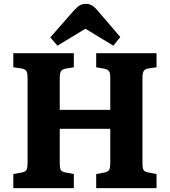

<svg xmlns="http://www.w3.org/2000/svg" viewBox="-20 -976 881 996"><path d="M49 0V-73L92 -81Q110 -84 116.5 -93.5Q123 -103 123 -132V-572Q123 -598 116.5 -608Q110 -618 90 -621L49 -627V-700H363V-627L320 -620Q302 -616 296 -606Q290 -596 290 -569V-406H552V-573Q552 -597 545.5 -606.5Q539 -616 519 -620L479 -627V-700H792V-627L750 -621Q732 -618 725.5 -607.5Q719 -597 719 -570V-128Q719 -102 725.5 -93Q732 -84 752 -81L792 -73V0H479V-73L521 -81Q539 -84 545.5 -93.5Q552 -103 552 -132V-308H290V-128Q290 -101 296.5 -92.5Q303 -84 322 -81L363 -73V0ZM278 -739 241 -782 362 -920Q379 -939 393 -947.5Q407 -956 426 -956Q442 -956 456.5 -948Q471 -940 489 -918L604 -784L568 -739L423 -827Z"/></svg>

Font: Literata
Style: Bold
Weight: 700
Designer: Latin by Veronika Burian and Jose Scaglione. Greek by Irene Vlachou. Cyrillic by Vera Evstafieva.
Foundry: TypeTogether
Version: Version 3.103; ttfautohint (v1.8.4.7-5d5b);gftools[0.9.29]